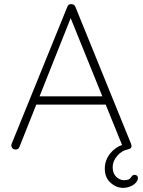

<svg xmlns="http://www.w3.org/2000/svg" viewBox="-20 -722 689 927"><path d="M574 185Q541 185 513.5 160Q486 135 486 93Q486 70 493.5 51Q501 32 513.5 17Q526 2 541 -8Q556 -18 572 -23L582 -20L573 -13L312 -657L327 -649L74 -13Q72 -7 67 -3.5Q62 0 56 0Q46 0 41 -5Q36 -10 35 -17Q34 -21 36 -27L305 -689Q308 -697 312.5 -699.5Q317 -702 324 -702Q332 -702 337 -698.5Q342 -695 344 -689L613 -27Q615 -21 615 -18Q615 -9 609.5 -5.5Q604 -2 595 0Q568 5 546 30.5Q524 56 524 85Q524 115 541 131.5Q558 148 579 148Q604 148 611 136Q615 130 619 126Q623 122 630 122Q637 122 641.5 126.5Q646 131 646 136Q646 149 635.5 160.5Q625 172 608.5 178.5Q592 185 574 185ZM490 -217H142L156 -257H480Z"/></svg>

Font: Quicksand Variable Light
Style: Regular
Weight: 300
Designer: Andrew Paglinawan
Foundry: Andrew Paglinawan
Version: Version 3.004